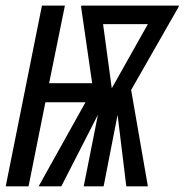

<svg xmlns="http://www.w3.org/2000/svg" viewBox="-29 -658 651 678"><path d="M602.1 -638.2V-634.3L434.1 -340.3L493.2 0H417L386.2 -252.4L336.9 0H266.6L316.9 -252.9L187.5 0H107.4L272.9 -296.9H131.3L71.8 0H-8.8L119.1 -638.2H200.2L144.5 -364.3H296.4L257.3 -634.3L258.3 -638.2ZM335 -572.8 365.7 -346.2 493.2 -572.8Z"/></svg>

Font: Code New Roman
Style: Italic
Weight: 400
Italic angle: -11°
Monospace: yes
Designer: Sam Radian
Foundry: Code New Roman
Version: Version 1.508 October 19, 2014